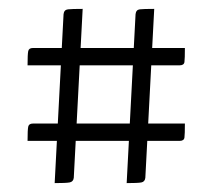

<svg xmlns="http://www.w3.org/2000/svg" viewBox="-20 -519 478 432"><path d="M265 -107 285 -487Q286 -497 294.5 -498Q303 -499 327 -499L307 -119Q306 -110 298 -108.5Q290 -107 265 -107ZM103 -107 123 -487Q124 -497 133 -498Q142 -499 166 -499L146 -119Q145 -110 136.5 -108.5Q128 -107 103 -107ZM42 -202Q42 -227 43.5 -234Q45 -241 54 -241H396Q396 -217 395 -209.5Q394 -202 384 -202ZM42 -372Q42 -397 43.5 -404Q45 -411 54 -411H396Q396 -387 395 -379.5Q394 -372 384 -372Z"/></svg>

Font: Yanone Kaffeesatz Light
Style: Regular
Weight: 300
Designer: Yanone (Cyrillic: Daniel Pouzeot, Huerta Tipografica, and Cyreal)
Foundry: Yanone
Version: Version 2.003